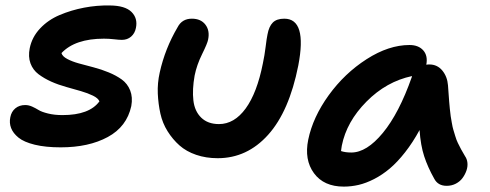

<svg xmlns="http://www.w3.org/2000/svg" viewBox="-20 -612 1811 709"><path d="M204.1 -67.9Q148.4 -67.9 108.4 -77.6Q68.4 -87.4 48.3 -103.8Q28.3 -120.1 21 -139.2Q13.7 -158.2 18.1 -179.2Q22 -199.7 36.6 -211.9Q51.3 -224.1 73.2 -224.1Q85.9 -224.1 98.9 -218.3Q111.8 -212.4 122.8 -205.6Q133.8 -198.7 157.2 -192.9Q180.7 -187 210.9 -187Q310.1 -187 347.2 -237.8Q342.3 -249.5 323.2 -258.8Q304.2 -268.1 279.1 -275.4Q253.9 -282.7 224.9 -290.8Q195.8 -298.8 169.4 -310.5Q143.1 -322.3 122.3 -337.9Q101.6 -353.5 92.5 -378.2Q83.5 -402.8 89.8 -434.1Q98.1 -475.1 127.9 -506.8Q157.7 -538.6 200.4 -556.6Q243.2 -574.7 290.5 -583.7Q337.9 -592.8 386.2 -591.8Q441.9 -591.3 465.6 -567.9Q489.3 -544.4 481.9 -508.8Q478 -488.8 464.1 -476.8Q450.2 -464.8 430.2 -464.8Q419.9 -464.8 401.1 -467Q382.3 -469.2 363.8 -469.2Q257.3 -469.2 207 -416Q210.4 -403.8 228.3 -394.3Q246.1 -384.8 271 -377.9Q295.9 -371.1 325 -363.5Q354 -356 381.3 -344.7Q408.7 -333.5 429.7 -318.4Q450.7 -303.2 460.7 -278.1Q470.7 -252.9 464.8 -220.2Q448.2 -144 377.9 -106Q307.6 -67.9 204.1 -67.9Z M783.7 -27.8Q740.7 -27.8 704.3 -40.3Q668 -52.7 642.8 -75Q617.7 -97.2 598.9 -127.2Q580.1 -157.2 572.3 -192.4Q564.5 -227.5 562.7 -266.4Q561 -305.2 569.8 -344.2Q589.4 -432.6 635.7 -511.2Q651.9 -543 688.5 -543Q721.7 -543 738.5 -521Q755.4 -499 748.5 -465.8Q746.1 -452.1 726.3 -412.1Q706.5 -372.1 698.7 -333Q689.5 -281.2 694.1 -241.2Q698.7 -201.2 723.1 -177.5Q747.6 -153.8 788.6 -153.8Q845.2 -153.8 887.2 -211.4Q929.2 -269 950.7 -377.9Q957 -407.2 960.9 -439.2Q964.8 -471.2 967.8 -484.9Q973.1 -514.2 987.3 -528.6Q1001.5 -543 1029.8 -543Q1114.7 -543 1081.5 -370.1Q1047.9 -200.7 970.2 -114.3Q892.6 -27.8 783.7 -27.8Z M1249.5 77.1Q1175.8 77.1 1139.4 27.6Q1103 -22 1118.2 -96.2Q1135.3 -179.2 1193.8 -260.3Q1252.4 -341.3 1334 -393.6Q1415.5 -445.8 1492.2 -445.8Q1525.4 -445.8 1543 -426Q1560.5 -406.2 1554.2 -373Q1558.1 -374 1565.4 -374Q1594.7 -374 1613.3 -351.6Q1631.8 -329.1 1634.3 -296.9Q1634.8 -291 1636.5 -266.6Q1638.2 -242.2 1638.7 -236.6Q1639.2 -231 1641.1 -210.2Q1643.1 -189.5 1644.3 -182.9Q1645.5 -176.3 1648.4 -158.7Q1651.4 -141.1 1654.1 -132.8Q1656.7 -124.5 1661.1 -109.6Q1665.5 -94.7 1670.7 -84.2Q1675.8 -73.7 1682.6 -60.8Q1689.5 -47.9 1697.3 -35.2Q1704.6 -24.9 1706.1 -10.7Q1707.5 3.4 1702.4 18.1Q1697.3 32.7 1688 45.4Q1678.7 58.1 1663.3 66.2Q1647.9 74.2 1629.4 74.2Q1597.2 74.2 1583.5 47.9Q1559.6 5.4 1546.4 -34.9Q1533.2 -75.2 1529.3 -131.8Q1504.4 -85.9 1475.8 -49.6Q1447.3 -13.2 1419.4 10.3Q1391.6 33.7 1361.6 49.1Q1331.5 64.5 1304.2 70.8Q1276.9 77.1 1249.5 77.1ZM1242.2 -74.2Q1241.7 -70.8 1240.7 -64.2Q1239.7 -57.6 1239.3 -54.2Q1254.9 -48.8 1277.3 -48.8Q1334 -48.8 1393.8 -121.3Q1453.6 -193.8 1500.5 -327.1Q1500.5 -327.6 1501 -329.1Q1501.5 -330.6 1501.5 -331.1Q1406.7 -311 1333.3 -236.8Q1259.8 -162.6 1242.2 -74.2Z"/></svg>

Font: Shantell Sans Bouncy
Style: Italic
Weight: 600
Italic angle: -11.31°
Designer: Stephen Nixon, Anya Danilova, Shantell Martin
Foundry: Arrow Type
Version: Version 1.006;[9816181b4]